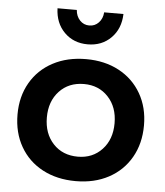

<svg xmlns="http://www.w3.org/2000/svg" viewBox="-54 -801 735 853"><g transform="rotate(5 314.0 -374.0)"><path d="M596 -268Q596 -187 560.5 -125Q525 -63 461.5 -29Q398 5 315 5Q231 5 167 -29Q103 -63 67.5 -125Q32 -187 32 -268Q32 -348 67.5 -409.5Q103 -471 167 -505Q231 -539 315 -539Q398 -539 461.5 -505Q525 -471 560.5 -409.5Q596 -348 596 -268ZM163 -266Q163 -194 205 -149Q247 -104 315 -104Q381 -104 423 -149Q465 -194 465 -266Q465 -338 423 -383Q381 -428 315 -428Q247 -428 205 -383Q163 -338 163 -266ZM315 -689Q340 -689 357 -707Q374 -725 376 -753H462Q460 -687 419 -646Q378 -605 315 -605Q252 -605 211 -646Q170 -687 168 -753H254Q256 -725 273 -707Q290 -689 315 -689Z"/></g></svg>

Font: Gontserrat Medium
Style: Regular
Weight: 500
Designer: Julieta Ulanovsky
Foundry: Julieta Ulanovsky
Version: Version 6.001